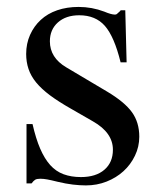

<svg xmlns="http://www.w3.org/2000/svg" viewBox="-20 -532 474 562"><path d="M333 -349.6Q314.5 -424.8 287.1 -456.1Q259.8 -487.3 211.9 -487.3Q172.9 -487.3 149.4 -466.3Q126 -445.3 126 -411.1Q126 -363.3 173.8 -335L293.9 -263.7Q344.7 -233.4 366.2 -203.6Q387.7 -173.8 387.7 -131.8Q387.7 -102.5 375 -76.2Q362.3 -49.8 341.3 -30.8Q320.3 -11.7 292 -0.5Q263.7 10.7 231.4 10.7Q213.9 10.7 193.4 8.3Q172.9 5.9 148.4 0Q128.9 -4.9 118.2 -6.8Q107.4 -8.8 97.7 -8.8Q87.9 -8.8 83 -5.9Q78.1 -2.9 72.3 4.9H57.6V-168.9H75.2Q85 -126 97.7 -96.7Q110.4 -67.4 127 -48.8Q143.6 -30.3 166 -22Q188.5 -13.7 216.8 -13.7Q260.7 -13.7 285.6 -35.2Q310.5 -56.6 310.5 -93.8Q310.5 -143.6 252 -176.8L187.5 -213.9Q151.4 -234.4 126.5 -252.9Q101.6 -271.5 85.9 -290.5Q70.3 -309.6 63.5 -330.1Q56.6 -350.6 56.6 -374Q56.6 -404.3 67.9 -429.7Q79.1 -455.1 99.1 -473.6Q119.1 -492.2 147.5 -502Q175.8 -511.7 210 -511.7Q249 -511.7 285.2 -498Q305.7 -489.3 316.4 -489.3Q320.3 -489.3 322.3 -491.2Q324.2 -493.2 332 -500L333 -502H346.7L350.6 -349.6Z"/></svg>

Font: Jomolhari
Style: Regular
Weight: 400
Designer: Christopher J. Fynn
Foundry: Christopher  J.  Fynn (Karma Drubgy¸ Tenzin).
Version: Version 1.000